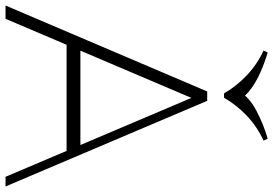

<svg xmlns="http://www.w3.org/2000/svg" viewBox="-167 -822 989 695"><g transform="rotate(90 327.5 -474.5)"><path d="M0 0 311 -730H345L655 0H620L325 -695L340 -686L48 0ZM125 -221V-271H534V-221ZM482 -949 489 -934Q437 -910 398 -872.5Q359 -835 334 -791H318Q293 -835 253 -873Q213 -911 163 -934L170 -949Q207 -938 241 -923Q275 -908 301 -889Q327 -870 340 -848H312Q333 -883 381.5 -908.5Q430 -934 482 -949Z"/></g></svg>

Font: Savate ExtraLight
Style: Regular
Weight: 200
Designer: Max Esnée
Foundry: Plomb Type
Version: Version 2.000